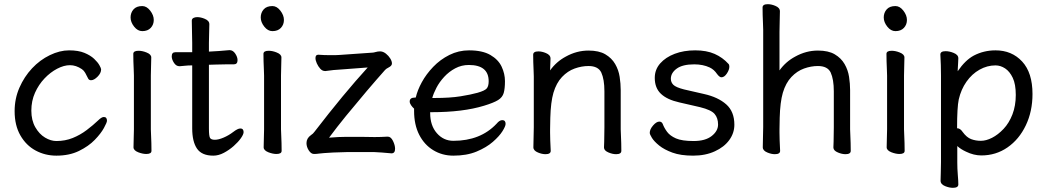

<svg xmlns="http://www.w3.org/2000/svg" viewBox="-20 -727 5010 919"><path d="M477 -167Q492 -167 492 -149Q492 -141 477.5 -114.5Q463 -88 433.5 -57.5Q404 -27 358 -4.5Q312 18 250 18Q196 18 150.5 -6.5Q105 -31 77.5 -79Q50 -127 50 -195Q50 -255 73 -307.5Q96 -360 133.5 -400Q171 -440 218.5 -463Q266 -486 310.5 -486Q355 -486 384 -474Q413 -462 430.5 -445.5Q448 -429 456 -414.5Q464 -400 464 -395Q464 -377 447 -360Q430 -343 416 -343Q406 -343 402 -351Q395 -365 388 -378Q382 -389 372 -396Q344 -415 315 -415Q286 -415 253.5 -398Q221 -381 193 -351.5Q165 -322 147.5 -283Q130 -244 130 -197.5Q130 -151 149 -118Q168 -85 195.5 -68.5Q223 -52 250 -52Q292 -52 328 -66.5Q364 -81 395 -104.5Q426 -128 449 -150Q466 -167 477 -167Z M661 -698Q682 -698 699 -676Q716 -654 716 -631.5Q716 -609 701.5 -593.5Q687 -578 661 -578Q639 -578 622 -599.5Q605 -621 605 -643.5Q605 -666 619 -682Q633 -698 661 -698ZM621 -108V-365Q621 -375 620 -395Q618 -436 618 -469Q618 -484 643 -484Q661 -484 681 -476Q704 -467 704 -452Q704 -444 703 -410Q702 -376 702 -365V-108Q702 -103 703 -82Q705 -41 705 -5Q705 10 680 10Q663 10 642 2Q619 -7 619 -22Q619 -31 620 -66.5Q621 -102 621 -108Z M980 -417V-112Q980 -75 985.5 -66.5Q991 -58 1008.5 -58Q1026 -58 1050.5 -68.5Q1075 -79 1096.5 -95.5Q1118 -112 1130 -112Q1139 -112 1142.5 -107Q1146 -102 1146 -95Q1146 -84 1133 -65.5Q1120 -47 1098.5 -28Q1077 -9 1051.5 4.5Q1026 18 1001 18Q946 18 923 -15.5Q900 -49 900 -113V-414Q879 -414 867.5 -412.5Q856 -411 840 -410H839Q823 -410 812.5 -426.5Q802 -443 802 -457Q802 -477 819 -477H900V-522Q900 -531 899 -574.5Q898 -618 898 -628Q898 -638 908 -642Q915 -645 924 -645Q941 -645 960 -637Q982 -628 982 -611Q982 -604 981 -569Q980 -534 980 -522V-480Q1026 -482 1078 -487H1079Q1095 -487 1106 -470.5Q1117 -454 1117 -439Q1117 -419 1099 -419H1061Q1033 -419 1013 -418Q1013 -418 980 -417Z M1284 -698Q1305 -698 1322 -676Q1339 -654 1339 -631.5Q1339 -609 1324.5 -593.5Q1310 -578 1284 -578Q1262 -578 1245 -599.5Q1228 -621 1228 -643.5Q1228 -666 1242 -682Q1256 -698 1284 -698ZM1244 -108V-365Q1244 -375 1243 -395Q1241 -436 1241 -469Q1241 -484 1266 -484Q1284 -484 1304 -476Q1327 -467 1327 -452Q1327 -444 1326 -410Q1325 -376 1325 -365V-108Q1325 -103 1326 -82Q1328 -41 1328 -5Q1328 10 1303 10Q1286 10 1265 2Q1242 -7 1242 -22Q1242 -31 1243 -66.5Q1244 -102 1244 -108Z M1707 -72Q1747 -72 1773 -71Q1803 -71 1835 -73H1836Q1851 -73 1861 -52.5Q1871 -32 1871 -15Q1871 7 1854 7Q1800 2 1773 1H1638Q1616 1 1575 3Q1521 6 1508 8Q1495 10 1483 10Q1469 10 1458 -7Q1447 -24 1447 -42Q1447 -65 1468 -80Q1479 -87 1485 -96Q1625 -278 1740 -404L1607 -394Q1580 -393 1538 -387H1536Q1523 -387 1513 -398Q1503 -409 1496.5 -423.5Q1490 -438 1490 -449Q1490 -465 1503 -465H1505Q1531 -463 1560 -463H1584Q1596 -463 1605 -464L1762 -475Q1768 -475 1778 -478Q1788 -481 1798 -481H1802Q1815 -480 1827.5 -470Q1840 -460 1848 -447Q1856 -434 1856 -423Q1856 -412 1840 -404Q1828 -398 1823 -392Q1741 -300 1636 -172Q1592 -118 1555 -68Q1602 -72 1638 -72Z M2225 -486Q2289 -486 2327 -464Q2365 -442 2381 -408Q2397 -374 2397 -338.5Q2397 -303 2391 -282Q2385 -261 2364 -248Q2343 -235 2297 -221Q2196 -190 2046 -190H2039V-186Q2039 -126 2071 -89.5Q2103 -53 2150 -53Q2280 -53 2357 -135Q2371 -152 2384 -152Q2400 -152 2400 -134Q2400 -123 2385 -99Q2370 -75 2339 -48Q2308 -21 2261 -1.5Q2214 18 2150 18Q2097 18 2054 -8Q2011 -34 1986.5 -82Q1962 -130 1962 -196V-207Q1954 -214 1947.5 -223.5Q1941 -233 1941 -241Q1941 -260 1966 -260Q1967 -260 1970 -260Q1978 -295 1999 -333.5Q2020 -372 2053.5 -407Q2087 -442 2131 -464Q2175 -486 2225 -486ZM2049 -258H2061Q2134 -258 2184 -266Q2234 -274 2266 -283Q2301 -293 2310 -304Q2319 -315 2319 -338Q2319 -416 2224 -416Q2189 -416 2159 -400Q2129 -384 2106 -359Q2083 -334 2069 -307Q2055 -280 2049 -258Z M2613 -108V-92Q2613 -63 2616 -5Q2616 11 2591 11Q2574 11 2555 3Q2533 -6 2533 -22Q2533 -30 2534 -70.5Q2535 -111 2535 -118V-361Q2535 -371 2534 -391Q2532 -432 2532 -465Q2532 -481 2557 -481Q2574 -481 2593 -473Q2615 -464 2615 -447Q2614 -409 2613 -390Q2643 -432 2688 -456Q2740 -485 2797 -485Q2847 -485 2877.5 -467Q2908 -449 2924.5 -420.5Q2941 -392 2946 -359Q2951 -326 2951 -296V-108Q2951 -103 2952 -82Q2954 -41 2954 -5Q2954 11 2929 11Q2912 11 2893 3Q2871 -6 2871 -21V-22Q2872 -38 2872 -49L2873 -118V-290Q2873 -347 2858 -380Q2843 -411 2797 -411Q2764 -411 2730.5 -399Q2697 -387 2670 -358.5Q2643 -330 2629 -283Q2616 -238 2614 -163Q2614 -131 2613 -108Z M3114 -354Q3114 -394 3140 -423.5Q3166 -453 3209.5 -469.5Q3253 -486 3307.5 -486Q3362 -486 3400.5 -469Q3439 -452 3467 -421Q3471 -417 3471 -408Q3471 -393 3459 -375Q3447 -357 3433 -357Q3424 -357 3412 -373Q3398 -394 3377 -404Q3345 -419 3303 -419Q3247 -419 3219 -398.5Q3191 -378 3191 -350Q3191 -333 3203 -321Q3215 -309 3254 -299L3350 -277Q3417 -262 3456 -227.5Q3495 -193 3495 -130Q3495 -90 3470.5 -56.5Q3446 -23 3402 -3Q3357 18 3297.5 18Q3238 18 3198.5 3.5Q3159 -11 3135 -30.5Q3111 -50 3100.5 -67Q3090 -84 3090 -91Q3090 -108 3106 -126.5Q3122 -145 3136 -145Q3147 -145 3152 -134Q3159 -115 3173 -96Q3187 -77 3215.5 -64.5Q3244 -52 3300 -52Q3356 -52 3386.5 -76Q3417 -100 3417 -131Q3417 -162 3400.5 -181.5Q3384 -201 3331 -214L3231 -237Q3173 -250 3143.5 -278Q3114 -306 3114 -354Z M3711 -108V-92Q3711 -63 3714 -5Q3714 11 3689 11Q3672 11 3653 3Q3631 -6 3631 -22Q3631 -31 3632 -71.5Q3633 -112 3633 -119V-584Q3633 -594 3632 -615Q3630 -657 3630 -691Q3630 -707 3655 -707Q3672 -707 3691 -699Q3713 -690 3713 -673Q3713 -666 3712 -626Q3711 -586 3711 -574V-390Q3741 -432 3786 -456Q3838 -485 3895 -485Q3945 -485 3975.5 -467Q4006 -449 4022.5 -420.5Q4039 -392 4044 -359Q4049 -326 4049 -296V-108Q4049 -103 4050 -82Q4052 -41 4052 -5Q4052 11 4027 11Q4010 11 3991 3Q3969 -6 3969 -21V-22Q3970 -38 3970 -49L3971 -118V-290Q3971 -347 3956 -380Q3941 -411 3895 -411Q3862 -411 3828.5 -399Q3795 -387 3768 -358.5Q3741 -330 3727 -283Q3714 -238 3712 -163Q3712 -131 3711 -108Z M4266 -698Q4287 -698 4304 -676Q4321 -654 4321 -631.5Q4321 -609 4306.5 -593.5Q4292 -578 4266 -578Q4244 -578 4227 -599.5Q4210 -621 4210 -643.5Q4210 -666 4224 -682Q4238 -698 4266 -698ZM4226 -108V-365Q4226 -375 4225 -395Q4223 -436 4223 -469Q4223 -484 4248 -484Q4266 -484 4286 -476Q4309 -467 4309 -452Q4309 -444 4308 -410Q4307 -376 4307 -365V-108Q4307 -103 4308 -82Q4310 -41 4310 -5Q4310 10 4285 10Q4268 10 4247 2Q4224 -7 4224 -22Q4224 -31 4225 -66.5Q4226 -102 4226 -108Z M4484 49V-365Q4484 -416 4481 -466Q4481 -482 4506 -482Q4524 -482 4544 -474Q4567 -465 4567 -448Q4567 -442 4566 -426Q4565 -410 4564.5 -399.5Q4564 -389 4564 -386Q4600 -439 4641 -461Q4689 -486 4745 -486Q4823 -486 4872.5 -432.5Q4922 -379 4922 -277Q4922 -194 4890 -127Q4858 -60 4802.5 -21.5Q4747 17 4677 17Q4641 17 4604 -1Q4578 -13 4562 -28V50Q4562 81 4564.5 110Q4567 139 4567 156Q4567 172 4541 172Q4524 172 4504 164Q4482 155 4482 138Q4482 126 4483 100.5Q4484 75 4484 49ZM4562 -113Q4576 -113 4588 -95Q4607 -69 4628.5 -61Q4650 -53 4675 -53Q4700 -53 4728.5 -67.5Q4757 -82 4783.5 -110Q4810 -138 4826 -179.5Q4842 -221 4842 -272.5Q4842 -324 4827.5 -354.5Q4813 -385 4791 -399.5Q4769 -414 4745 -414Q4705 -414 4668.5 -393.5Q4632 -373 4606 -336Q4580 -299 4569 -251Q4561 -213 4561 -113Q4562 -113 4562 -113Z"/></svg>

Font: Moon Stars Kai
Style: Bold
Weight: 700
Designer: GuiWonder
Version: Version 1.101